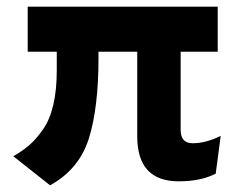

<svg xmlns="http://www.w3.org/2000/svg" viewBox="-20 -531 706 575"><path d="M515 12Q391 12 391 -123V-376H275V-358Q275 -208 246 -116Q217 -24 130 24L20 -63Q49 -80 68.5 -97Q88 -114 108.5 -143Q129 -172 139.5 -216.5Q150 -261 150 -320V-376H63V-511H632V-376H521V-142Q521 -102 557 -102Q596 -102 641 -124L626 -11Q582 12 515 12Z"/></svg>

Font: ReCut ExtraBold
Style: Regular
Weight: 800
Designer: Giant Group (for alternate capitals set)
Version: Version 2.002;FEAKit 1.0